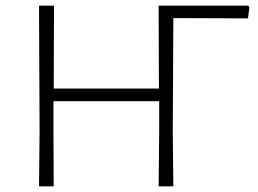

<svg xmlns="http://www.w3.org/2000/svg" viewBox="-20 -659 914 679"><path d="M862 -633 857 -594 593 -595 591 -197 593 0H541L543 -194V-301H169V-197L170 0H118L120 -194L118 -639H171L170 -346H542L541 -639H858Z"/></svg>

Font: Luna Sans Light
Style: Regular
Weight: 300
Designer: Juan Pablo del Peral
Foundry: Huerta Tipografica
Version: Version 2.001; ttfautohint (v1.5)